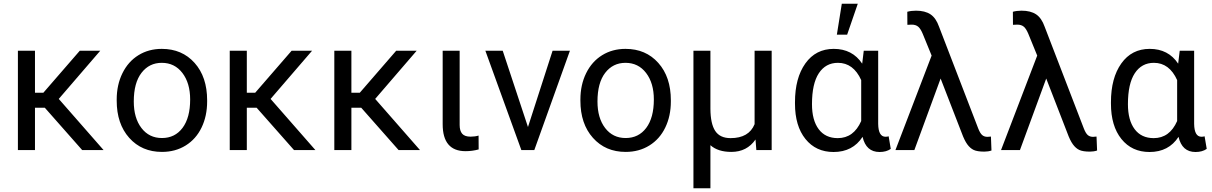

<svg xmlns="http://www.w3.org/2000/svg" viewBox="-20 -798 6444 1021"><path d="M218.3 -225.1H166V0H75.2V-528.3H166V-304.7H210.4L404.3 -528.3H513.2L292.5 -272L530.8 0H417Z M600.6 -269Q600.6 -346.7 631.1 -408.7Q661.6 -470.7 716.1 -504.4Q770.5 -538.1 840.3 -538.1Q948.2 -538.1 1014.9 -463.4Q1081.5 -388.7 1081.5 -264.6V-258.3Q1081.5 -181.2 1052 -119.9Q1022.5 -58.6 967.5 -24.4Q912.6 9.8 841.3 9.8Q733.9 9.8 667.2 -64.9Q600.6 -139.6 600.6 -262.7ZM691.4 -258.3Q691.4 -170.4 732.2 -117.2Q772.9 -64 841.3 -64Q910.2 -64 950.7 -117.9Q991.2 -171.9 991.2 -269Q991.2 -356 950 -409.9Q908.7 -463.9 840.3 -463.9Q773.4 -463.9 732.4 -410.6Q691.4 -357.4 691.4 -258.3Z M1344.7 -225.1H1292.5V0H1201.7V-528.3H1292.5V-304.7H1336.9L1530.8 -528.3H1639.6L1418.9 -272L1657.2 0H1543.5Z M1900.9 -225.1H1848.6V0H1757.8V-528.3H1848.6V-304.7H1893.1L2086.9 -528.3H2195.8L1975.1 -272L2213.4 0H2099.6Z M2424.3 -528.3V-133.3Q2424.3 -102.5 2437.7 -86.9Q2451.2 -71.3 2482.4 -71.3Q2505.9 -71.3 2524.9 -77.1L2525.4 -3.4Q2491.2 5.9 2455.6 5.9Q2334 5.9 2334 -137.7V-528.3Z M2787.6 -122.6 2918.5 -528.3H3010.7L2821.3 0H2752.4L2561 -528.3H2653.3Z M3066.4 -269Q3066.4 -346.7 3096.9 -408.7Q3127.4 -470.7 3181.9 -504.4Q3236.3 -538.1 3306.2 -538.1Q3414.1 -538.1 3480.7 -463.4Q3547.4 -388.7 3547.4 -264.6V-258.3Q3547.4 -181.2 3517.8 -119.9Q3488.3 -58.6 3433.3 -24.4Q3378.4 9.8 3307.1 9.8Q3199.7 9.8 3133.1 -64.9Q3066.4 -139.6 3066.4 -262.7ZM3157.2 -258.3Q3157.2 -170.4 3198 -117.2Q3238.8 -64 3307.1 -64Q3376 -64 3416.5 -117.9Q3457 -171.9 3457 -269Q3457 -356 3415.8 -409.9Q3374.5 -463.9 3306.2 -463.9Q3239.3 -463.9 3198.2 -410.6Q3157.2 -357.4 3157.2 -258.3Z M3757.8 -528.3V-219.2Q3758.3 -139.6 3783.4 -101.6Q3808.6 -63.5 3865.2 -63.5Q3962.4 -63.5 3992.7 -137.7V-528.3H4083.5V0H4002L3997.6 -56.2Q3952.1 9.8 3869.1 9.8Q3797.4 9.8 3757.8 -25.9V203.1H3667.5V-528.3Z M4649.9 -528.3V-139.2Q4650.9 -70.8 4689 -70.8Q4698.2 -70.8 4705.6 -73.2L4716.8 -6.3Q4693.4 10.3 4657.2 10.3Q4585.4 10.3 4566.9 -70.3Q4514.6 10.3 4412.6 10.3Q4318.8 10.3 4263.2 -58.8Q4207.5 -127.9 4207.5 -247.1V-254.4Q4207.5 -383.3 4262.7 -460.7Q4317.9 -538.1 4413.6 -538.1Q4512.7 -538.1 4564.9 -459.5L4573.2 -528.3ZM4297.9 -244.1Q4297.9 -158.7 4333.5 -111.1Q4369.1 -63.5 4435.1 -63.5Q4519.5 -63.5 4559.6 -154.3V-372.1Q4518.1 -463.9 4436 -463.9Q4370.6 -463.9 4334.2 -408.4Q4297.9 -353 4297.9 -244.1ZM4456.5 -778.3H4541.5L4484.9 -613.8H4430.2Z M4851.1 -741.2Q4898.9 -741.2 4928.2 -721.7Q4957.5 -702.1 4973.6 -655.8L5182.1 -114.3Q5191.9 -89.4 5202.9 -79.8Q5213.9 -70.3 5231 -70.3L5249.5 -71.8L5252.4 2.4Q5234.9 8.3 5214.4 8.3Q5176.8 8.3 5157.7 -0.7Q5138.7 -9.8 5123.5 -30.8Q5108.4 -51.8 5094.2 -90.8L4981.9 -380.4L4842.3 0H4741.7L4934.1 -502.4L4887.2 -617.2Q4876 -644.5 4863 -655.8Q4850.1 -667 4828.1 -667L4805.2 -666L4804.7 -735.4Q4825.2 -741.2 4851.1 -741.2Z M5412.6 -741.2Q5460.4 -741.2 5489.7 -721.7Q5519 -702.1 5535.2 -655.8L5743.7 -114.3Q5753.4 -89.4 5764.4 -79.8Q5775.4 -70.3 5792.5 -70.3L5811 -71.8L5814 2.4Q5796.4 8.3 5775.9 8.3Q5738.3 8.3 5719.2 -0.7Q5700.2 -9.8 5685.1 -30.8Q5669.9 -51.8 5655.8 -90.8L5543.5 -380.4L5403.8 0H5303.2L5495.6 -502.4L5448.7 -617.2Q5437.5 -644.5 5424.6 -655.8Q5411.6 -667 5389.6 -667L5366.7 -666L5366.2 -735.4Q5386.7 -741.2 5412.6 -741.2Z M6330.1 -528.3V-139.2Q6331.1 -70.8 6369.1 -70.8Q6378.4 -70.8 6385.7 -73.2L6397 -6.3Q6373.5 10.3 6337.4 10.3Q6265.6 10.3 6247.1 -70.3Q6194.8 10.3 6092.8 10.3Q5999 10.3 5943.4 -58.8Q5887.7 -127.9 5887.7 -247.1V-254.4Q5887.7 -383.3 5942.9 -460.7Q5998 -538.1 6093.8 -538.1Q6192.9 -538.1 6245.1 -459.5L6253.4 -528.3ZM5978 -244.1Q5978 -158.7 6013.7 -111.1Q6049.3 -63.5 6115.2 -63.5Q6199.7 -63.5 6239.7 -154.3V-372.1Q6198.2 -463.9 6116.2 -463.9Q6050.8 -463.9 6014.4 -408.4Q5978 -353 5978 -244.1Z"/></svg>

Font: Roboto-ThirdPerson-AD3FC
Style: ThirdPerson-AD3FC
Weight: 400
Designer: Google
Version: Version 2.137; 2017